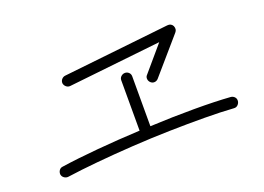

<svg xmlns="http://www.w3.org/2000/svg" viewBox="-77 -802 1153 839"><g transform="rotate(-20 500.0 -383.0)"><path d="M117 -146Q107 -145 98.5 -151Q90 -157 88 -167Q87 -178 93 -186.5Q99 -195 109 -196Q183 -207 280 -215.5Q377 -224 479 -229V-463Q479 -474 487 -481Q495 -488 505 -488Q515 -488 522.5 -481Q530 -474 530 -463V-231Q636 -236 734.5 -236Q833 -236 903 -231Q914 -230 921 -222.5Q928 -215 927 -204Q926 -194 918.5 -186.5Q911 -179 900 -180Q842 -184 765 -184.5Q688 -185 601.5 -183Q515 -181 427.5 -175.5Q340 -170 260 -162.5Q180 -155 117 -146ZM596 -412Q588 -419 587 -429.5Q586 -440 593 -447L692 -563L261 -516Q251 -515 243 -521.5Q235 -528 233 -538Q232 -549 239 -557Q246 -565 256 -566L750 -620Q768 -622 776 -607Q783 -590 772 -578L631 -415Q624 -407 614 -406Q604 -405 596 -412Z"/></g></svg>

Font: Zen Kurenaido
Style: Regular
Weight: 400
Designer: Yoshimichi Ohira
Foundry: Positype
Version: Version 1.001